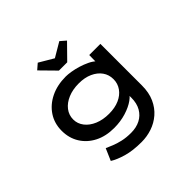

<svg xmlns="http://www.w3.org/2000/svg" viewBox="-232 -1005 1474 1474"><g transform="rotate(-45 505.0 -267.5)"><path d="M503 230Q409 230 341.5 210.5Q274 191 233 165L275 68Q298 78 329.5 91Q361 104 402.5 113.5Q444 123 496 123Q553 123 596 101Q639 79 663.5 36.5Q688 -6 688 -67V-124L706 -117Q699 -89 659.5 -60.5Q620 -32 560 -13.5Q500 5 431 5Q341 5 273.5 -29.5Q206 -64 168 -125Q130 -186 130 -265Q130 -345 170.5 -406.5Q211 -468 282.5 -503Q354 -538 447 -538Q470 -538 504 -532.5Q538 -527 574 -516Q610 -505 642.5 -489.5Q675 -474 695 -455Q715 -436 715 -413L689 -405L691 -527H812V-76Q812 2 786 59.5Q760 117 716 155Q672 193 617 211.5Q562 230 503 230ZM480 -100Q544 -100 591.5 -121Q639 -142 665.5 -179.5Q692 -217 692 -264Q692 -313 665.5 -350Q639 -387 591.5 -408.5Q544 -430 480 -430Q414 -430 363 -408.5Q312 -387 283 -349.5Q254 -312 254 -264Q254 -218 283 -180.5Q312 -143 363 -121.5Q414 -100 480 -100ZM442 -607 325 -726 370 -765 502 -687H472L604 -765L649 -726L532 -607Z"/></g></svg>

Font: Lexend Zetta Medium
Style: Regular
Weight: 500
Designer: Bonnie Shaver-Troup, Thomas Jockin
Foundry: Lexend
Version: Version 1.007